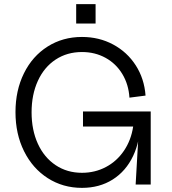

<svg xmlns="http://www.w3.org/2000/svg" viewBox="-20 -894 831 930"><path d="M55 -351Q55 -456 96 -539Q137 -622 210.5 -668.5Q284 -715 377 -715Q460 -715 528 -678.5Q596 -642 637.5 -577.5Q679 -513 685 -431L607 -421Q603 -485 572.5 -535.5Q542 -586 491 -614Q440 -642 377 -642Q305 -642 249.5 -605.5Q194 -569 163.5 -502.5Q133 -436 133 -350Q133 -264 163.5 -197.5Q194 -131 249.5 -94Q305 -57 377 -57Q440 -57 493 -85Q546 -113 580.5 -164Q615 -215 625 -281H382V-354H710V0H637L652 -262L660 -311Q660 -213 625 -139Q590 -65 526 -24.5Q462 16 377 16Q285 16 211.5 -31Q138 -78 96.5 -161.5Q55 -245 55 -351ZM349 -874H443V-780H349Z"/></svg>

Font: Uncut Sans Variable
Style: Regular
Weight: 400
Designer: Kasper Nordkvist
Foundry: UNCUT.wtf
Version: Version 1.303;Glyphs 3.1.2 (3151)